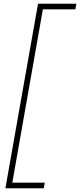

<svg xmlns="http://www.w3.org/2000/svg" viewBox="-20 -758 430 1030"><path d="M9 252 184 -738H390L384 -708H210L46 222H220L215 252Z"/></svg>

Font: Gantari Thin
Style: Italic
Weight: 100
Italic angle: -10°
Designer: Anugrah Pasau
Foundry: Lafontype
Version: Version 1.000; ttfautohint (v1.8.4.7-5d5b)